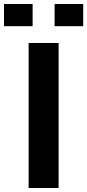

<svg xmlns="http://www.w3.org/2000/svg" viewBox="-63 -940 436 960"><path d="M353 -809.1H210V-919.9H353ZM100.1 -809.1H-43V-919.9H100.1ZM230 0H80.1V-725.1H230Z"/></svg>

Font: Aurulent Sans
Style: Bold
Weight: 700
Version: Version 2007.05.04